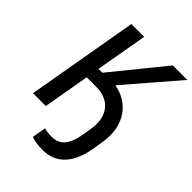

<svg xmlns="http://www.w3.org/2000/svg" viewBox="-254 -819 1134 1134"><g transform="rotate(45 313.5 -251.5)"><path d="M38 0H145L196 -291H275C384 -291 451 -219 428 -88L420 -39C403 59 368 104 297 104C270 104 251 101 235 96L220 183C241 192 271 197 317 197C409 197 494 144 522 -23L532 -87C560 -250 472 -356 349 -377L627 -700H506L242 -375H210L267 -700H160Z"/></g></svg>

Font: Fixel Text 20240404 Medium
Style: Italic
Weight: 500
Width: 4
Italic angle: -10°
Designer: AlfaBravo + MacPaw
Foundry: Kyrylo Tkachov, Marchela Mozhyna, Serhii Makarenko, Maria Weinstein, Zakhar Kryvoshyya
Version: Version 1.211;Glyphs 3.2 (3225)